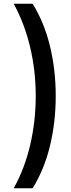

<svg xmlns="http://www.w3.org/2000/svg" viewBox="-20 -852 383 1037"><path d="M54 165Q113 59 143 -69Q173 -197 173 -334Q173 -471 142.5 -598.5Q112 -726 54 -832H156Q219 -731 250 -602.5Q281 -474 281 -334Q281 -193 250 -64.5Q219 64 156 165Z"/></svg>

Font: Noto Sans Devanagari Condensed SemiBold
Style: Regular
Weight: 600
Width: 3
Designer: Jelle Bosma - Monotype Design Team
Foundry: Monotype Imaging Inc.
Version: Version 2.004; ttfautohint (v1.8.4.7-5d5b)